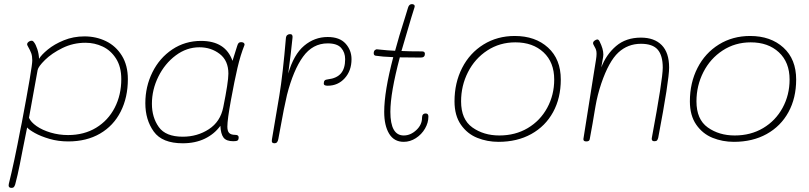

<svg xmlns="http://www.w3.org/2000/svg" viewBox="-20 -690 3935 934"><path d="M602 -305Q602 -216 567 -147Q532 -78 466.5 -40Q401 -2 312 -2Q263 -2 220.5 -14.5Q178 -27 149.5 -43Q121 -59 112 -70Q105 -38 89 45Q86 61 76 111.5Q66 162 54 207Q51 216 47.5 220Q44 224 36 224Q22 224 22 212Q22 207 23 204Q49 100 80 -64L86 -93Q137 -363 137 -396Q137 -417 132 -431Q127 -445 115 -466Q112 -471 112 -474Q112 -481 119 -486.5Q126 -492 133 -492Q139 -492 141.5 -489Q144 -486 145 -485Q154 -474 161.5 -451Q169 -428 170 -404Q181 -423 212.5 -449Q244 -475 290.5 -494Q337 -513 391 -513Q448 -513 496 -489.5Q544 -466 573 -419Q602 -372 602 -305ZM570 -305Q570 -365 544.5 -405Q519 -445 479.5 -463.5Q440 -482 396 -482Q336 -482 284 -456.5Q232 -431 199 -398.5Q166 -366 163 -349L121 -117Q130 -96 158 -76.5Q186 -57 226.5 -45Q267 -33 311 -33Q389 -33 447.5 -68.5Q506 -104 538 -166Q570 -228 570 -305Z M1135 -359Q1121 -299 1103.5 -203.5Q1086 -108 1086 -74Q1086 -52 1095 -43Q1104 -34 1124 -34Q1141 -34 1141 -22Q1141 -10 1135.5 -6.5Q1130 -3 1115 -3Q1081 -3 1067.5 -20.5Q1054 -38 1052 -78Q1023 -38 976.5 -15.5Q930 7 869 7Q769 7 728 -50Q687 -107 687 -188Q687 -269 721.5 -338.5Q756 -408 818 -449.5Q880 -491 958 -491Q1077 -491 1111 -394L1134 -467Q1137 -477 1141 -481Q1145 -485 1153 -485Q1162 -485 1166.5 -480.5Q1171 -476 1169 -470Q1150 -423 1135 -359ZM1091 -332Q1091 -395 1049 -427.5Q1007 -460 950 -460Q888 -460 835 -420.5Q782 -381 750.5 -317.5Q719 -254 719 -185Q719 -119 752.5 -72Q786 -25 869 -25Q940 -25 996 -61.5Q1052 -98 1066 -168Q1091 -291 1091 -332Z M1690 -402Q1690 -346 1657 -309.5Q1624 -273 1574 -273Q1555 -273 1555 -283Q1555 -294 1559.5 -298.5Q1564 -303 1575 -304Q1618 -309 1638.5 -333Q1659 -357 1659 -402Q1659 -435 1639.5 -457Q1620 -479 1574 -479Q1501 -479 1454 -414Q1407 -349 1376 -228Q1361 -164 1344 -68L1334 -14Q1332 -3 1327.5 2Q1323 7 1315 7Q1307 7 1304 2.5Q1301 -2 1303 -13L1339 -226Q1356 -329 1371 -507Q1372 -515 1377.5 -519.5Q1383 -524 1391 -524Q1405 -524 1403 -507Q1396 -434 1382 -332Q1409 -425 1459.5 -467.5Q1510 -510 1574 -510Q1632 -510 1661 -478Q1690 -446 1690 -402Z M2064 -123Q2064 -93 2047.5 -64.5Q2031 -36 2003 -18Q1975 0 1944 0Q1897 0 1873 -39.5Q1849 -79 1849 -146Q1849 -245 1893 -412Q1838 -414 1807 -419Q1798 -421 1798 -431Q1798 -441 1803.5 -446Q1809 -451 1815 -450Q1871 -444 1902 -443Q1920 -511 1950 -604L1965 -653Q1970 -670 1984 -670Q1991 -670 1995 -666Q1999 -662 1996 -653L1981 -605L1933 -442Q1966 -440 2033 -440Q2047 -440 2047 -428Q2047 -410 2027 -410Q1960 -410 1925 -411Q1879 -238 1879 -146Q1879 -31 1944 -31Q1977 -31 2005 -57Q2033 -83 2033 -117Q2033 -138 2051 -138Q2064 -138 2064 -123Z M2191 -197Q2191 -287 2228 -359.5Q2265 -432 2332 -473.5Q2399 -515 2484 -515Q2584 -515 2646 -458.5Q2708 -402 2708 -303Q2708 -213 2670.5 -144.5Q2633 -76 2564.5 -38Q2496 0 2405 0Q2350 0 2301.5 -19.5Q2253 -39 2222 -83.5Q2191 -128 2191 -197ZM2676 -303Q2676 -387 2624 -435.5Q2572 -484 2487 -484Q2411 -484 2350.5 -444.5Q2290 -405 2256.5 -339Q2223 -273 2223 -197Q2223 -109 2278 -70Q2333 -31 2409 -31Q2487 -31 2547.5 -67Q2608 -103 2642 -165.5Q2676 -228 2676 -303Z M3235 -361Q3235 -299 3182 -20Q3180 -12 3176.5 -7.5Q3173 -3 3164 -3Q3155 -3 3152 -8Q3149 -13 3151 -20Q3204 -304 3204 -361Q3204 -420 3179.5 -448.5Q3155 -477 3098 -477Q3034 -477 2988 -434.5Q2942 -392 2905 -284Q2886 -227 2877 -174L2873 -151Q2864 -94 2849 -14Q2848 -2 2832 -2Q2817 -2 2818 -14Q2844 -175 2867 -323L2879 -398Q2882 -416 2882 -428Q2882 -440 2879.5 -447.5Q2877 -455 2873 -461.5Q2869 -468 2868 -471Q2865 -476 2865 -480Q2865 -487 2872.5 -492.5Q2880 -498 2886 -498Q2892 -498 2897 -488Q2915 -452 2915 -425Q2915 -417 2914 -413L2905 -362Q2929 -425 2977 -466Q3025 -507 3098 -507Q3163 -507 3199 -470.5Q3235 -434 3235 -361Z M3336 -197Q3336 -287 3373 -359.5Q3410 -432 3477 -473.5Q3544 -515 3629 -515Q3729 -515 3791 -458.5Q3853 -402 3853 -303Q3853 -213 3815.5 -144.5Q3778 -76 3709.5 -38Q3641 0 3550 0Q3495 0 3446.5 -19.5Q3398 -39 3367 -83.5Q3336 -128 3336 -197ZM3821 -303Q3821 -387 3769 -435.5Q3717 -484 3632 -484Q3556 -484 3495.5 -444.5Q3435 -405 3401.5 -339Q3368 -273 3368 -197Q3368 -109 3423 -70Q3478 -31 3554 -31Q3632 -31 3692.5 -67Q3753 -103 3787 -165.5Q3821 -228 3821 -303Z"/></svg>

Font: Mali ExtraLight
Style: Italic
Weight: 275
Italic angle: -10°
Version: Version 1.000; ttfautohint (v1.6)